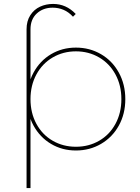

<svg xmlns="http://www.w3.org/2000/svg" viewBox="-20 -762 711 976"><path d="M118 -258Q118 -333 150.5 -393Q183 -453 239.5 -486.5Q296 -520 366 -520Q436 -520 493.5 -486.5Q551 -453 584 -393Q617 -333 617 -258Q617 -183 584 -123.5Q551 -64 493.5 -30.5Q436 3 366 3Q296 3 239.5 -30.5Q183 -64 150.5 -123.5Q118 -183 118 -258ZM597 -258Q597 -328 567 -383.5Q537 -439 484 -470Q431 -501 366 -501Q301 -501 248 -470Q195 -439 165 -383.5Q135 -328 135 -258Q135 -188 165 -132.5Q195 -77 248 -46.5Q301 -16 366 -16Q431 -16 484 -46.5Q537 -77 567 -132.5Q597 -188 597 -258ZM125 -257 135 -187V194H115V-613Q115 -655 134 -684.5Q153 -714 183.5 -728Q214 -742 250 -742Q283 -742 311.5 -729.5Q340 -717 365 -691L351 -677Q329 -701 303 -712Q277 -723 248 -723Q199 -723 167 -693.5Q135 -664 135 -613V-327Z"/></svg>

Font: iiserrat Thin
Style: Regular
Weight: 100
Designer: Akira Ohta
Foundry: Akira Ohta
Version: Version 1.200;Glyphs 3.3.1 (3343)